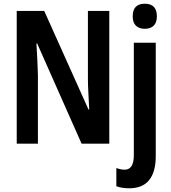

<svg xmlns="http://www.w3.org/2000/svg" viewBox="-20 -773 920 1033"><path d="M568 0H419L180 -539H176Q179 -491 181 -448Q183 -405 184 -368V0H70V-714H218L456 -184H460Q458 -229 455.5 -272Q453 -315 453 -351V-714H568ZM694 -685Q694 -753 759 -753Q824 -753 824 -685Q824 -651 806.5 -634.5Q789 -618 759 -618Q729 -618 711.5 -634.5Q694 -651 694 -685ZM675 240Q635 240 606 229V131Q630 140 651 140Q674 140 687 121.5Q700 103 700 61V-543H818V67Q818 152 782.5 196Q747 240 675 240Z"/></svg>

Font: Avrile Sans Condensed SemiBold
Style: Regular
Weight: 600
Width: 3
Designer: Monotype Design Team
Foundry: Monotype Imaging Inc.
Version: Version 2.001;September 10, 2019;FontCreator 11.5.0.2425 64-